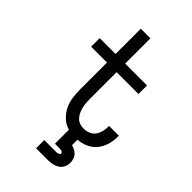

<svg xmlns="http://www.w3.org/2000/svg" viewBox="-278 -836 1156 1156"><g transform="rotate(45 300.0 -257.5)"><path d="M267 220V150H367Q372 150 376.5 149.5Q381 149 385 147.5Q389 146 392.5 143Q396 140 396 135Q396 131 392.5 127.5Q389 124 385 122.5Q381 121 376.5 120.5Q372 120 367 120H328V1Q295 -8 269.5 -31.5Q244 -55 229 -85Q214 -115 209 -148.5Q204 -182 204 -216V-447H69V-520H204V-735H286V-520H472V-447H286V-216Q286 -199 287.5 -182Q289 -165 293.5 -148.5Q298 -132 305 -117Q312 -102 324 -89.5Q336 -77 352 -71.5Q368 -66 385 -66Q407 -66 427 -74Q447 -82 459.5 -99Q472 -116 477.5 -137Q483 -158 483 -179Q483 -181 483 -182.5Q483 -184 483 -186H566Q566 -183 566 -180.5Q566 -178 566 -175Q566 -141 556 -108Q546 -75 524.5 -49Q503 -23 471.5 -9Q440 5 407 7V54Q421 57 434 64Q447 71 456.5 81.5Q466 92 470.5 106.5Q475 121 475 135Q475 155 466.5 173Q458 191 441.5 201.5Q425 212 406 216Q387 220 367 220Z"/></g></svg>

Font: Zed Mono Extended
Style: Regular
Weight: 400
Width: 7
Monospace: yes
Designer: Belleve Invis
Foundry: Belleve Invis
Version: Version 1.0.0; ttfautohint (v1.8.4)